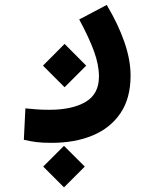

<svg xmlns="http://www.w3.org/2000/svg" viewBox="-20 -351 626 794"><path d="M194.3 239.7Q155.3 239.7 130.6 236.6Q106 233.4 78.6 227.1L85 97.2Q112.8 99.6 132.3 101.3Q151.9 103 184.6 103Q278.3 103 333.7 70.6Q389.2 38.1 389.2 -34.2Q389.2 -83.5 368.4 -139.9Q347.7 -196.3 307.6 -270.5L421.4 -330.6Q468.3 -252 494.1 -178Q520 -104 520 -38.1Q520 55.2 478.3 116.9Q436.5 178.7 363 209.2Q289.6 239.7 194.3 239.7ZM247.1 9.8 157.7 -79.6 247.1 -169.4 336.4 -79.6ZM244.6 423.8 158.7 337.9 244.6 252 330.6 337.9Z"/></svg>

Font: Cascadia Mono
Style: Bold
Weight: 700
Monospace: yes
Designer: Aaron Bell
Foundry: Saja Typeworks
Version: Version 2404.023; ttfautohint (v1.8.4)